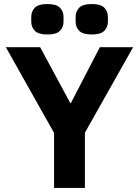

<svg xmlns="http://www.w3.org/2000/svg" viewBox="-20 -932 689 952"><path d="M248 0V-273L9 -698H179L329 -420H331L475 -698H640L401 -274V0ZM215 -761Q170 -761 152.5 -779.5Q135 -798 135 -824V-849Q135 -875 152.5 -893.5Q170 -912 215 -912Q260 -912 277.5 -893.5Q295 -875 295 -849V-824Q295 -798 277.5 -779.5Q260 -761 215 -761ZM435 -761Q390 -761 372.5 -779.5Q355 -798 355 -824V-849Q355 -875 372.5 -893.5Q390 -912 435 -912Q480 -912 497.5 -893.5Q515 -875 515 -849V-824Q515 -798 497.5 -779.5Q480 -761 435 -761Z"/></svg>

Font: IBM Plex Sans Thai
Style: Bold
Weight: 700
Designer: Mike Abbink, Paul van der Laan, Pieter van Rosmalen, Ben Mitchell, Mark Frömberg
Foundry: Bold Monday
Version: Version 1.2